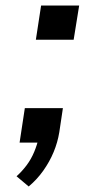

<svg xmlns="http://www.w3.org/2000/svg" viewBox="-20 -517 356 696"><path d="M84 159 40 122Q60 104 76.5 82Q93 60 104 33.5Q115 7 120 -17L134 0H51L70 -125H208L195 -38Q189 -1 174.5 34Q160 69 137 101.5Q114 134 84 159ZM110 -373 129 -497H267L247 -373Z"/></svg>

Font: Nunito Sans 7pt Expanded Medium
Style: Italic
Weight: 500
Width: 7
Italic angle: -9°
Designer: Vernon Adams
Foundry: Vernon Adams
Version: Version 3.101;gftools[0.9.27]